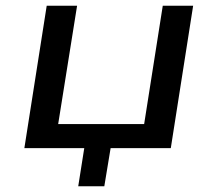

<svg xmlns="http://www.w3.org/2000/svg" viewBox="-20 -517 759 670"><path d="M253 133 274 0H65L143 -497H249L183 -84H483L548 -497H654L576 0H366L344 133Z"/></svg>

Font: Nunito Sans 7pt SemiExpanded Medium
Style: Italic
Weight: 500
Width: 6
Italic angle: -9°
Designer: Vernon Adams
Foundry: Vernon Adams
Version: Version 3.101;gftools[0.9.27]